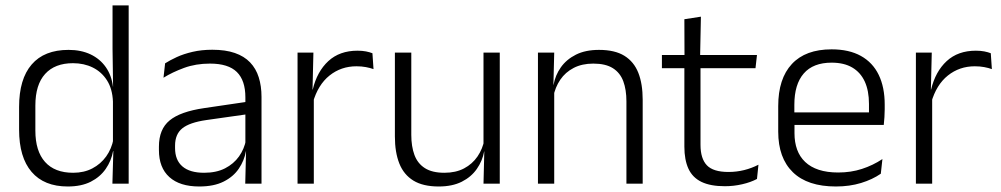

<svg xmlns="http://www.w3.org/2000/svg" viewBox="-20 -683 3724 714"><path d="M232 10.5Q144 10.5 97.5 -43.8Q51 -98 51 -201V-285.5Q51 -389 97.8 -443.2Q144.5 -497.5 235 -497.5Q281.5 -497.5 316.8 -480.8Q352 -464 373.5 -433.2Q395 -402.5 400 -361H420L400 -305.5Q398 -352.5 378 -384Q358 -415.5 325.2 -431.8Q292.5 -448 251.5 -448Q184 -448 147.8 -408Q111.5 -368 111.5 -290.5V-197.5Q111.5 -121 147.5 -80.8Q183.5 -40.5 252 -40.5Q292.5 -40.5 323.5 -56.8Q354.5 -73 374.8 -101.2Q395 -129.5 402 -166L418 -121H400.5Q394 -85 373.2 -55Q352.5 -25 317.5 -7.2Q282.5 10.5 232 10.5ZM398 0 401.5 -122 400 -142V-347.5L400.5 -362L398.5 -500.5V-663H458.5V0Z M892 0 895 -121.5 892.5 -131V-288.5V-321Q892.5 -384 860.8 -415.2Q829 -446.5 761 -446.5Q708 -446.5 664.5 -430.5Q621 -414.5 588 -394L594 -447.5Q612 -459 637.5 -470.8Q663 -482.5 696.2 -490.2Q729.5 -498 769.5 -498Q818.5 -498 853.2 -486Q888 -474 910 -451Q932 -428 942.2 -395.5Q952.5 -363 952.5 -322.5V0ZM721 10.5Q648.5 10.5 609.8 -24.5Q571 -59.5 571 -125V-138Q571 -202.5 610.8 -235.2Q650.5 -268 739.5 -281L902.5 -305L905.5 -259L747 -236.5Q685 -227.5 658 -205.8Q631 -184 631 -141.5V-132.5Q631 -87.5 658.5 -64Q686 -40.5 739 -40.5Q784.5 -40.5 816.8 -57Q849 -73.5 868.8 -101.2Q888.5 -129 895 -163.5L907 -120.5H894.5Q888.5 -86 868.2 -56Q848 -26 811.8 -7.8Q775.5 10.5 721 10.5Z M1143.5 -301.5 1128 -348 1143 -350Q1159 -417 1201 -455.8Q1243 -494.5 1309.5 -494.5Q1327 -494.5 1341 -491.8Q1355 -489 1365 -485L1369 -426Q1356.5 -430.5 1340.5 -433.5Q1324.5 -436.5 1305.5 -436.5Q1248.5 -436.5 1205.5 -402.2Q1162.5 -368 1143.5 -301.5ZM1086.5 0V-487.5H1145.5L1142 -341L1147 -336V0Z M1509.5 -487.5V-181.5Q1509.5 -138.5 1521.2 -106.8Q1533 -75 1560 -57.8Q1587 -40.5 1632.5 -40.5Q1675 -40.5 1705.8 -56.8Q1736.5 -73 1755.8 -101.2Q1775 -129.5 1781.5 -164.5L1794 -120H1780.5Q1774 -84.5 1753.2 -54.8Q1732.5 -25 1697.2 -7.2Q1662 10.5 1611.5 10.5Q1553 10.5 1517.2 -11.5Q1481.5 -33.5 1465 -75Q1448.5 -116.5 1448.5 -175.5V-487.5ZM1838.5 -487.5V0H1778L1781 -120.5L1778 -123.5V-487.5Z M2309.5 0V-306Q2309.5 -349.5 2297.8 -381Q2286 -412.5 2259 -429.5Q2232 -446.5 2186.5 -446.5Q2144.5 -446.5 2113.5 -430.5Q2082.5 -414.5 2063.5 -386.5Q2044.5 -358.5 2037.5 -322.5L2025 -367.5H2038.5Q2045 -403.5 2065.8 -432.8Q2086.5 -462 2121.8 -479.8Q2157 -497.5 2207.5 -497.5Q2266.5 -497.5 2302 -475.5Q2337.5 -453.5 2353.8 -412.2Q2370 -371 2370 -312V0ZM1980.5 0V-487.5H2041L2038 -367L2041 -364V0Z M2675.5 9.5Q2622 9.5 2588.8 -6.5Q2555.5 -22.5 2540.2 -55.5Q2525 -88.5 2525 -137.5V-455.5H2585V-144.5Q2585 -93 2608.8 -68.2Q2632.5 -43.5 2689 -43.5Q2719 -43.5 2747.2 -50.5Q2775.5 -57.5 2800.5 -70.5L2795 -17.5Q2771.5 -5 2740 2.2Q2708.5 9.5 2675.5 9.5ZM2441.5 -429.5V-478.5H2795L2789.5 -429.5ZM2525.5 -471.5 2525 -611.5 2586.5 -621 2583.5 -471.5Z M3088.5 10.5Q2983 10.5 2928.5 -42.5Q2874 -95.5 2874 -193.5V-288.5Q2874 -390.5 2924.8 -445Q2975.5 -499.5 3072.5 -499.5Q3137.5 -499.5 3181.5 -475Q3225.5 -450.5 3247.8 -404.5Q3270 -358.5 3270 -294V-276.5Q3270 -262 3269 -247.5Q3268 -233 3266.5 -218.5H3210.5Q3211.5 -240.5 3211.5 -260.2Q3211.5 -280 3211.5 -296.5Q3211.5 -345.5 3195.8 -379.8Q3180 -414 3149.2 -432Q3118.5 -450 3072.5 -450Q3004 -450 2969 -409.8Q2934 -369.5 2934 -293.5V-246L2934.5 -238V-187.5Q2934.5 -154 2944.2 -127Q2954 -100 2974.2 -80.8Q2994.5 -61.5 3025.2 -51.5Q3056 -41.5 3097 -41.5Q3144.5 -41.5 3185.2 -54.8Q3226 -68 3261.5 -91.5L3255.5 -37Q3224.5 -15.5 3182 -2.5Q3139.5 10.5 3088.5 10.5ZM2905.5 -218.5V-265H3253V-218.5Z M3443 -301.5 3427.5 -348 3442.5 -350Q3458.5 -417 3500.5 -455.8Q3542.5 -494.5 3609 -494.5Q3626.5 -494.5 3640.5 -491.8Q3654.5 -489 3664.5 -485L3668.5 -426Q3656 -430.5 3640 -433.5Q3624 -436.5 3605 -436.5Q3548 -436.5 3505 -402.2Q3462 -368 3443 -301.5ZM3386 0V-487.5H3445L3441.5 -341L3446.5 -336V0Z"/></svg>

Font: Anek Odia Medium Light
Style: Regular
Weight: 300
Version: Version 1.003